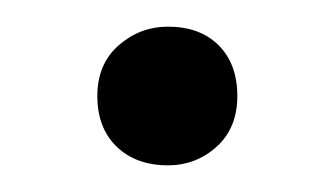

<svg xmlns="http://www.w3.org/2000/svg" viewBox="-20 -401 251 144"><path d="M53 -329Q53 -353 69 -367Q85 -381 106 -381Q130 -381 144 -367Q158 -353 158 -329Q158 -305 142.5 -291Q127 -277 106 -277Q82 -277 67.5 -291Q53 -305 53 -329Z"/></svg>

Font: Bitter Thin
Style: Regular
Weight: 400
Version: Version 3.021